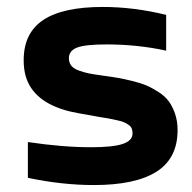

<svg xmlns="http://www.w3.org/2000/svg" viewBox="-20 -529 558 558"><path d="M264.2 -189.9Q194.8 -201.7 175.8 -207Q76.2 -233.9 54.7 -307.6Q48.8 -328.6 48.8 -354Q48.8 -433.1 105.7 -470.9Q162.6 -508.8 278.8 -508.8Q368.7 -508.8 462.9 -485.8V-381.8Q379.4 -399.9 290 -399.9Q227.1 -399.9 203.6 -390.6Q180.2 -381.3 180.2 -359.9Q180.2 -347.2 187 -338.4Q193.8 -329.6 209.2 -324Q224.6 -318.4 239.5 -315.4Q254.4 -312.5 279.8 -309.1Q305.7 -305.7 322.5 -302.7Q339.4 -299.8 364.3 -293.7Q389.2 -287.6 405.8 -280.5Q422.4 -273.4 440.9 -261.5Q459.5 -249.5 470.5 -234.6Q481.4 -219.7 488.8 -198.2Q496.1 -176.8 496.1 -150.9Q496.1 -68.8 434.8 -30Q373.5 8.8 252.9 8.8Q160.2 8.8 61 -12.2V-116.2Q161.6 -101.1 245.1 -101.1Q307.6 -101.1 336.4 -110.6Q365.2 -120.1 365.2 -141.1Q365.2 -148.9 363 -155Q360.8 -161.1 354.2 -165.8Q347.7 -170.4 341.3 -173.3Q335 -176.3 320.8 -179.4Q306.6 -182.6 296.1 -184.6Q285.6 -186.5 264.2 -189.9Z"/></svg>

Font: LT Wave Text Bold
Style: Regular
Weight: 700
Designer: Daniel Lyons
Version: Version 2.5 (Glyphs App)